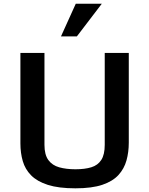

<svg xmlns="http://www.w3.org/2000/svg" viewBox="-20 -1001 803 1033"><path d="M385.7 12.2Q295.4 12.2 237.5 -6.3Q179.7 -24.9 147.5 -57.6Q115.2 -90.3 102.5 -134.3Q89.8 -178.2 89.8 -229.5V-716.3H219.2V-221.7Q219.2 -168.5 240.2 -139.9Q261.2 -111.3 298.8 -100.8Q336.4 -90.3 385.7 -90.3Q436.5 -90.3 471.4 -101.1Q506.3 -111.8 524.9 -140.4Q543.5 -168.9 543.5 -221.7V-716.3H672.9V-233.4Q672.9 -182.6 660.6 -138.2Q648.4 -93.8 617.7 -59.8Q586.9 -25.9 530.8 -6.8Q474.6 12.2 385.7 12.2ZM308.1 -805.2 387.7 -981H527.8L393.6 -805.2Z"/></svg>

Font: Monda SemiBold
Style: Regular
Weight: 600
Designer: Vernon Adams
Foundry: Vernon Adams
Version: Version 2.200